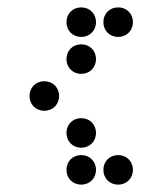

<svg xmlns="http://www.w3.org/2000/svg" viewBox="-20 -510 440 520"><path d="M200 -410C223 -410 240 -427 240 -450C240 -473 223 -490 200 -490C177 -490 160 -473 160 -450C160 -427 177 -410 200 -410ZM300 -410C323 -410 340 -427 340 -450C340 -473 323 -490 300 -490C277 -490 260 -473 260 -450C260 -427 277 -410 300 -410ZM200 -310C223 -310 240 -327 240 -350C240 -373 223 -390 200 -390C177 -390 160 -373 160 -350C160 -327 177 -310 200 -310ZM100 -210C123 -210 140 -227 140 -250C140 -273 123 -290 100 -290C77 -290 60 -273 60 -250C60 -227 77 -210 100 -210ZM200 -110C223 -110 240 -127 240 -150C240 -173 223 -190 200 -190C177 -190 160 -173 160 -150C160 -127 177 -110 200 -110ZM200 -10C223 -10 240 -27 240 -50C240 -73 223 -90 200 -90C177 -90 160 -73 160 -50C160 -27 177 -10 200 -10ZM300 -10C323 -10 340 -27 340 -50C340 -73 323 -90 300 -90C277 -90 260 -73 260 -50C260 -27 277 -10 300 -10Z"/></svg>

Font: TINY 5x3 80
Style: Regular
Weight: 200
Designer: Jack Halten Fahnestock
Foundry: Velvetyne Type Foundry
Version: Version 1.002;hotconv 1.0.109;makeotfexe 2.5.65596